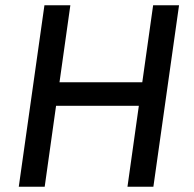

<svg xmlns="http://www.w3.org/2000/svg" viewBox="-20 -706 733 726"><path d="M657 -686H559L518 -395H205L246 -686H148L51 0H149L192 -306H505L462 0H560Z"/></svg>

Font: Chivo
Style: Italic
Weight: 400
Italic angle: -8°
Designer: Hector Gatti
Foundry: Omnibus-Type
Version: Version 1.003;PS 001.003;hotconv 1.0.70;makeotf.lib2.5.58329